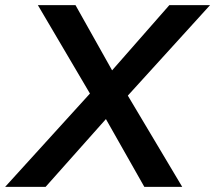

<svg xmlns="http://www.w3.org/2000/svg" viewBox="-71 -725 835 745"><path d="M-51 0 278 -362 76 -705H222L364 -452L586 -705H744L425 -354L636 0H489L340 -263L106 0Z"/></svg>

Font: Mulish
Style: Bold Italic
Weight: 700
Italic angle: -9°
Designer: Vernon Adams
Foundry: Vernon Adams
Version: Version 3.603; ttfautohint (v1.8.3)